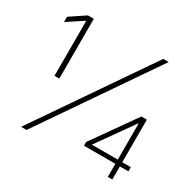

<svg xmlns="http://www.w3.org/2000/svg" viewBox="-153 -876 1064 1045"><g transform="rotate(30 378.5 -353.5)"><path d="M586.9 -707H621.1L135.7 0H101.6ZM120.1 -674.8H116.2L18.6 -610.4V-643.6L113.3 -707H150.4V-331.1H120.1ZM449.2 -105.5 640.6 -376H674.8V-108.4H728.5V-82H674.8V0H646.5V-82H449.2ZM646.5 -108.4V-334H643.6L484.4 -109.4V-108.4Z"/></g></svg>

Font: Pretendard Std Thin
Style: Regular
Weight: 100
Designer: Base glyphs from Inter by Rasmus Andersson; Hangeul glyphs from Noto Sans CJK(Source Han Sans) by Jang Soo-young and Kan
Foundry: Kil Hyung-jin
Version: Version 1.309